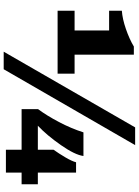

<svg xmlns="http://www.w3.org/2000/svg" viewBox="124 -864 752 1040"><g transform="rotate(90 500.0 -344.0)"><path d="M670 -700H766L355 12H260ZM38 -372H145V-559H38V-628Q82 -631 137 -650Q192 -669 232 -693H276V-372H379V-280H38ZM791 -85H571V-174Q606 -221 641 -287.5Q676 -354 697 -420H825Q819 -374 766 -298Q713 -222 661 -173H791V-258Q811 -286 832 -321.5Q853 -357 859 -380H915V-173H978V-85H915V0H791Z"/></g></svg>

Font: Archivo Black
Style: Regular
Weight: 400
Designer: Hector Gatti
Foundry: Omnibus-Type
Version: Version 1.101; ttfautohint (v1.8)